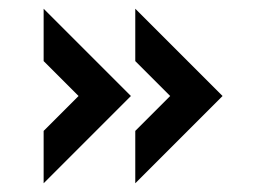

<svg xmlns="http://www.w3.org/2000/svg" viewBox="-20 -520 590 440"><path d="M290 -100 490 -300 290 -500V-380L370 -300L290 -220ZM80 -100 280 -300 80 -500V-380L160 -300L80 -220Z"/></svg>

Font: Gauge Heavy
Style: Bold
Weight: 900
Designer: Daniel Pimley
Foundry: Daniel Pimley
Version: Version 1.003;PS 001.001;hotconv 1.0.56